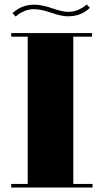

<svg xmlns="http://www.w3.org/2000/svg" viewBox="-20 -848 464 859"><path d="M394 -25V-9H30V-25H104V-684H30V-700H392V-684H308V-25ZM283 -775Q256 -775 209 -791Q162 -807 132 -807Q110 -807 89.5 -798.5Q69 -790 60 -782L50 -774L36 -789Q76 -827 133 -827Q168 -827 213.5 -811Q259 -795 286 -795Q308 -795 328.5 -803.5Q349 -812 358 -820L368 -828L382 -813Q344 -775 283 -775Z"/></svg>

Font: Elsie Swash Caps Black
Style: Regular
Weight: 900
Designer: Alejandro Inler
Foundry: Alejandro Inler
Version: 1.001